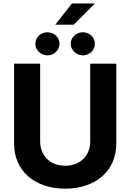

<svg xmlns="http://www.w3.org/2000/svg" viewBox="-20 -1103 769 1133"><path d="M512.4 -727.3V-268.1C512.4 -185 454.2 -125 364.7 -125C275.6 -125 217 -185 217 -268.1V-727.3H63.2V-255C63.2 -95.9 183.2 10.3 364.7 10.3C545.5 10.3 666.2 -95.9 666.2 -255V-727.3ZM306.5 -957.4H415.1L540.1 -1082.7H404.5ZM468.8 -776.3C508.5 -776.3 539.8 -807.5 539.8 -844.5C539.8 -882.5 508.5 -912.6 468.8 -912.6C429.7 -912.6 397.4 -882.5 397.4 -844.5C397.4 -807.5 429.7 -776.3 468.8 -776.3ZM259.9 -776.3C299.7 -776.3 331 -807.5 331 -844.5C331 -882.5 299.7 -912.6 259.9 -912.6C220.9 -912.6 188.6 -882.5 188.6 -844.5C188.6 -807.5 220.9 -776.3 259.9 -776.3Z"/></svg>

Font: Karasuma Gothic
Style: Bold
Weight: 700
Designer: Rasmus Andersson / Ryoko Nishizuka
Foundry: Genbu
Version: Version 1.00